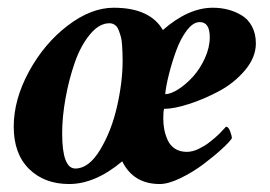

<svg xmlns="http://www.w3.org/2000/svg" viewBox="-20 -458 680 484"><path d="M396.5 -220.7Q410.6 -220.7 429.9 -233.2Q449.2 -245.6 466.8 -265.1Q484.4 -284.7 496.6 -311.5Q508.8 -338.4 508.8 -364.3Q508.8 -402.3 483.4 -402.3Q466.8 -402.3 450.9 -381.3Q435.1 -360.4 424.1 -330.1Q413.1 -299.8 405.8 -270.5Q398.4 -241.2 396.5 -220.7ZM255.9 -399.4Q230 -399.4 206.8 -371.3Q183.6 -343.3 168.7 -300.8Q153.8 -258.3 145.3 -210.9Q136.7 -163.6 136.7 -122.1Q136.7 -33.2 169.9 -33.2Q204.1 -33.2 232.7 -80.8Q261.2 -128.4 275.1 -189.9Q289.1 -251.5 289.1 -304.7Q289.1 -316.4 288.8 -323.2Q288.6 -330.1 287.8 -343.3Q287.1 -356.4 284.9 -364.5Q282.7 -372.6 279.3 -381.6Q275.9 -390.6 269.8 -395Q263.7 -399.4 255.9 -399.4ZM516.6 -438.5Q536.6 -438.5 554.7 -433.8Q572.8 -429.2 589.1 -419.4Q605.5 -409.7 615.2 -391.4Q625 -373 625 -348.6Q625 -313.5 597.7 -281Q570.3 -248.5 531.7 -228Q493.2 -207.5 455.6 -195.6Q418 -183.6 393.6 -183.6Q391.6 -177.7 391.6 -159.2Q391.6 -144 394.3 -130.6Q397 -117.2 403.1 -104Q409.2 -90.8 421.4 -83Q433.6 -75.2 451.2 -75.2Q458 -75.2 465.8 -77.1Q473.6 -79.1 481 -82.8Q488.3 -86.4 495.6 -90.8Q502.9 -95.2 509.5 -100.6Q516.1 -106 522 -110.8Q527.8 -115.7 533 -120.8Q538.1 -126 541 -129.4Q543.9 -132.8 546.9 -135.7L549.8 -138.7Q555.7 -138.7 560.1 -127.2Q564.5 -115.7 564.5 -109.4Q559.1 -100.6 538.8 -82Q518.6 -63.5 492.2 -43.7Q465.8 -23.9 435.1 -9Q404.3 5.9 382.8 5.9Q316.4 5.9 288.1 -51.3Q219.7 5.9 154.3 5.9Q91.8 5.9 53.2 -32.2Q14.6 -70.3 14.6 -138.7Q14.6 -207 53 -277.6Q91.3 -348.1 150.4 -393.3Q209.5 -438.5 266.6 -438.5Q357.9 -438.5 390.6 -382.3Q454.6 -438.5 516.6 -438.5Z"/></svg>

Font: Amiri
Style: Bold Slanted
Weight: 700
Italic angle: 9°
Designer: Khaled Hosny
Version: Version 000.107